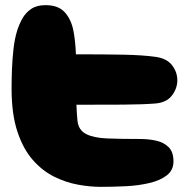

<svg xmlns="http://www.w3.org/2000/svg" viewBox="-20 -727 734 746"><path d="M371 -1Q330 -1 283 -9.5Q236 -18 190.5 -40.5Q145 -63 107.5 -105.5Q70 -148 47.5 -216Q25 -284 25 -383Q25 -418 26.5 -458Q28 -498 32.5 -537.5Q37 -577 47 -609Q55 -634 67.5 -656Q80 -678 101.5 -692.5Q123 -707 157 -707Q206 -707 231 -680Q256 -653 265 -609Q269 -589 271.5 -565Q274 -541 275 -516Q385 -516 460.5 -514.5Q536 -513 585 -506Q628 -500 648.5 -473.5Q669 -447 669 -415Q669 -384 648.5 -356.5Q628 -329 585 -325Q536 -321 461 -320.5Q386 -320 277 -320Q278 -288 281 -258Q285 -221 315 -206Q345 -191 398 -189Q451 -187 524 -187Q557 -187 586.5 -180.5Q616 -174 635 -155.5Q654 -137 654 -100Q654 -66 628.5 -46Q603 -26 561 -16Q519 -6 469.5 -3.5Q420 -1 371 -1Z"/></svg>

Font: Cherry Bomb One
Style: Regular
Weight: 400
Designer: satsuyako
Foundry: satsuyako
Version: Version 4.100; ttfautohint (v1.8.3)